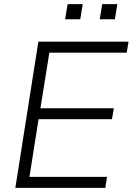

<svg xmlns="http://www.w3.org/2000/svg" viewBox="-20 -906 640 926"><path d="M54 0 165 -705H600L591 -652H218L175 -384H529L520 -331H166L122 -53H496L488 0ZM461 -813 473 -886H546L534 -813ZM294 -813 306 -886H379L367 -813Z"/></svg>

Font: Nunito Sans Light
Style: Italic
Weight: 300
Italic angle: -9°
Designer: Vernon Adams
Foundry: Vernon Adams
Version: Version 3.006; ttfautohint (v1.8.3)